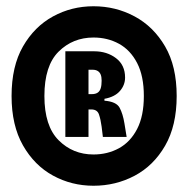

<svg xmlns="http://www.w3.org/2000/svg" viewBox="-20 -741 602 614"><path d="M279 -147Q209 -147 149.5 -179.5Q90 -212 53.5 -276Q17 -340 17 -434Q17 -529 53.5 -592.5Q90 -656 149.5 -688.5Q209 -721 279 -721Q350 -721 410.5 -688.5Q471 -656 508 -592.5Q545 -529 545 -434Q545 -339 508 -275Q471 -211 410.5 -179Q350 -147 279 -147ZM279 -247Q324 -247 360.5 -267Q397 -287 418.5 -328.5Q440 -370 440 -434Q440 -498 418.5 -539.5Q397 -581 360.5 -601Q324 -621 279 -621Q213 -621 167.5 -576Q122 -531 122 -434Q122 -338 167.5 -292.5Q213 -247 279 -247ZM189 -303V-577H281Q322 -577 351 -555Q380 -533 380 -493Q380 -469 363.5 -450Q347 -431 314 -425V-419Q352 -416 362.5 -396.5Q373 -377 378 -346L385 -303H309L305 -336Q302 -359 296.5 -375Q291 -391 272 -391H263V-303ZM263 -440H274Q285 -440 292 -444.5Q299 -449 302 -458.5Q305 -468 305 -483Q305 -495 302 -502.5Q299 -510 292.5 -514Q286 -518 276 -518H263Z"/></svg>

Font: Bricolage Grotesque 24pt Condensed ExtraBold
Style: Regular
Weight: 800
Width: 3
Designer: Mathieu Triay
Foundry: Atelier Triay
Version: Version 1.001;gftools[0.9.33.dev8+g029e19f]